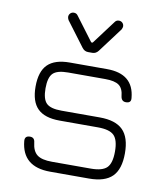

<svg xmlns="http://www.w3.org/2000/svg" viewBox="-77 -734 695 798"><g transform="rotate(10 270.5 -335.0)"><path d="M171 -669Q182 -669 188 -660L263 -560H269L344 -660Q350 -669 361 -669Q370 -669 376 -663Q382 -657 382 -648Q382 -643 378 -635L300 -531Q290 -518 275 -518H257Q242 -518 232 -531L154 -635Q150 -643 150 -648Q150 -657 156 -663Q162 -669 171 -669ZM188 -1Q70 -1 60 -108Q58 -130 81 -130Q100 -130 102 -109Q106 -73 125.5 -58Q145 -43 188 -43H352Q401 -43 420 -62Q439 -81 439 -130Q439 -179 420 -198Q401 -217 352 -217H190Q127 -217 97 -246.5Q67 -276 67 -339Q67 -403 97 -432.5Q127 -462 190 -462H347Q459 -462 468 -362Q471 -340 448 -340Q429 -340 426 -361Q423 -394 405 -407Q387 -420 347 -420H190Q144 -420 126.5 -402.5Q109 -385 109 -339Q109 -294 126.5 -276.5Q144 -259 190 -259H352Q419 -259 450 -228Q481 -197 481 -130Q481 -63 450 -32Q419 -1 352 -1Z"/></g></svg>

Font: Jura Light
Style: Regular
Weight: 300
Designer: Daniel Johnson, Alexei Vanyashin
Foundry: Daniel Johnson
Version: Version 5.103